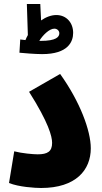

<svg xmlns="http://www.w3.org/2000/svg" viewBox="-20 -933 508 958"><path d="M190 -663C320 -663 345 -725 345 -769C345 -819 312 -858 261 -858C236 -858 209 -848 185 -831L181 -913H114L119 -758C115 -750 110 -742 107 -733C97 -734 88 -735 81 -736L77 -670C96 -668 155 -663 190 -663ZM251 -790C266 -790 276 -779 276 -767C276 -749 261 -729 183 -729C181 -729 178 -729 176 -729C193 -757 226 -790 251 -790ZM25 -20C73 0 155 5 185 5C359 5 433 -85 433 -193C433 -281 379 -426 280 -564L125 -475C223 -320 240 -252 240 -220C240 -177 217 -163 168 -163C145 -163 89 -168 51 -178Z"/></svg>

Font: Noto Sans Arabic UI XCn Bk
Style: Regular
Weight: 900
Width: 2
Designer: Monotype Design Team, Nadine Chahine and Nizar Qandah
Foundry: Monotype Imaging Inc.
Version: Version 2.010